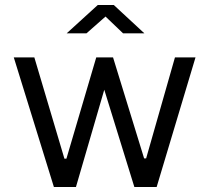

<svg xmlns="http://www.w3.org/2000/svg" viewBox="-20 -746 835 766"><path d="M471 -613H556L434 -726H370L246 -613H325L401 -680ZM760 -517H678L563 -114H555L431 -517H364L245 -113H237L117 -517H35L195 0H283L396 -388L516 0H605Z"/></svg>

Font: United Sans
Style: Regular
Weight: 400
Designer: Pablo Impallari, Rodrigo Fuenzalida (Modified by Dan O. Williams)
Version: Version 1.000;PS 001.000;hotconv 1.0.88;makeotf.lib2.5.64775